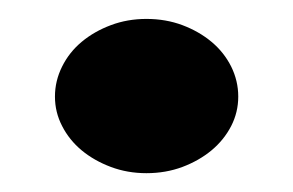

<svg xmlns="http://www.w3.org/2000/svg" viewBox="-20 -459 310 203"><path d="M231.9 -356.9Q231.9 -340.3 224.4 -325.7Q216.8 -311 203.6 -300Q190.4 -289.1 172.9 -282.5Q155.3 -275.9 134.8 -275.9Q114.7 -275.9 97.2 -282.5Q79.6 -289.1 66.4 -300Q53.2 -311 45.7 -325.7Q38.1 -340.3 38.1 -356.9Q38.1 -373.5 45.7 -388.7Q53.2 -403.8 66.4 -414.8Q79.6 -425.8 97.2 -432.4Q114.7 -439 134.8 -439Q155.3 -439 172.9 -432.4Q190.4 -425.8 203.6 -414.8Q216.8 -403.8 224.4 -388.7Q231.9 -373.5 231.9 -356.9Z"/></svg>

Font: Peralta
Style: Regular
Weight: 400
Designer: Astigmatic (AOETI)
Foundry: Astigmatic (AOETI)
Version: Version 1.000